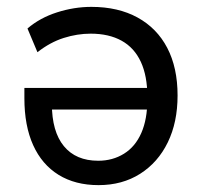

<svg xmlns="http://www.w3.org/2000/svg" viewBox="-20 -530 591 559"><path d="M267 9Q199 9 150.5 -21Q102 -51 76.5 -107.5Q51 -164 51 -244V-274H427V-211H113L131 -228Q131 -147 166 -104.5Q201 -62 266 -62Q308 -62 341 -82.5Q374 -103 391.5 -143Q409 -183 409 -240V-249Q409 -309 390 -350Q371 -391 334 -411.5Q297 -432 244 -432Q205 -432 165.5 -419.5Q126 -407 89 -378L60 -447Q96 -478 146 -494Q196 -510 246 -510Q324 -510 380.5 -479Q437 -448 467 -390.5Q497 -333 497 -252Q497 -174 468.5 -115.5Q440 -57 388 -24Q336 9 267 9Z"/></svg>

Font: Nunitoga
Style: Medium
Weight: 500
Designer: Vernon Adams
Foundry: Vernon Adams
Version: Version 1.0